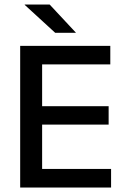

<svg xmlns="http://www.w3.org/2000/svg" viewBox="-20 -846 568 866"><path d="M71 0V-639H170V0ZM100.5 0V-84H481V0ZM128 -284V-367H470V-284ZM100 -555.5V-639H477.5V-555.5ZM204 -825.5 322 -699V-698H229L91.5 -824V-825.5Z"/></svg>

Font: Anek Gurmukhi Medium Medium
Style: Regular
Weight: 500
Version: Version 1.003